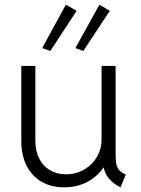

<svg xmlns="http://www.w3.org/2000/svg" viewBox="-20 -799 606 827"><path d="M71.8 -190.9V-515.1H132.3V-193.4Q132.3 -148.9 148.9 -116.2Q165.5 -83.5 195.3 -65.9Q225.1 -48.3 263.7 -48.3Q307.6 -48.3 342.8 -68.8Q377.9 -89.4 397.7 -123.5Q417.5 -157.7 417.5 -197.3V-515.1H478V-132.3Q478 -106 481.7 -90.6Q485.4 -75.2 494.6 -65.2Q503.9 -55.2 522 -46.9L499 7.8Q437 -22.9 426.8 -77.6H425.8Q400.4 -39.6 356.7 -15.9Q313 7.8 255.9 7.8Q200.7 7.8 159.2 -16.1Q117.7 -40 94.7 -85Q71.8 -129.9 71.8 -190.9ZM161.6 -591.8 263.7 -778.8 310.1 -752.4 196.8 -579.6ZM304.7 -591.8 408.2 -778.8 453.1 -752.4 338.9 -579.6Z"/></svg>

Font: Reddit Sans Light
Style: Regular
Weight: 300
Designer: Stephen Hutchings
Foundry: Reddit
Version: Version 1.013